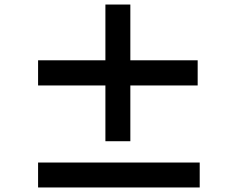

<svg xmlns="http://www.w3.org/2000/svg" viewBox="-20 -834 1040 847"><path d="M852 -457H555V-211H445V-457H148V-568H445V-814H555V-568H852ZM861 -117V-7H148V-117Z"/></svg>

Font: Noto Sans HK Thin ExtraBold
Style: Regular
Weight: 800
Version: Version 2.004-H2;hotconv 1.0.118;makeotfexe 2.5.65603